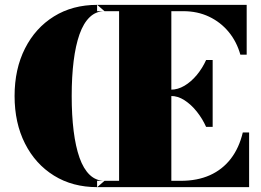

<svg xmlns="http://www.w3.org/2000/svg" viewBox="-20 -770 1074 790"><path d="M410 -724ZM275 -375Q275 -454.5 283 -518.8Q291 -583 307.2 -629Q323.5 -675 349.2 -699.5Q375 -724 410 -724L380 -750Q278.5 -750 202 -702.5Q125.5 -655 82.8 -570.5Q40 -486 40 -375Q40 -264 82.8 -179.5Q125.5 -95 202 -47.5Q278.5 0 380 0L410 -26Q375 -26 349.2 -50.5Q323.5 -75 307.2 -121Q291 -167 283 -231.2Q275 -295.5 275 -375ZM379.5 0V-26H470V-724H379.5V-750H995V-545H969Q954 -598.5 920.8 -638.8Q887.5 -679 840 -701.5Q792.5 -724 734 -724H685V-26H724Q792 -26 843.8 -49.2Q895.5 -72.5 929.8 -117Q964 -161.5 979 -225H1005V0ZM828 -248Q813 -281.5 790 -310.5Q767 -339.5 739.2 -357.5Q711.5 -375.5 683 -375H665V-401H683Q711.5 -401 739 -417.2Q766.5 -433.5 789.8 -461.5Q813 -489.5 828 -523H855V-248Z"/></svg>

Font: Bodoni Moda 9pt Black
Style: Regular
Weight: 900
Designer: Owen Earl
Foundry: indestructible type
Version: Version 2.005